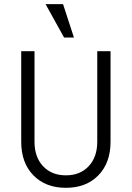

<svg xmlns="http://www.w3.org/2000/svg" viewBox="-20 -899 640 932"><path d="M338.9 -716.8H291L201.2 -878.9H286.1ZM452.1 -210.9V-650.4H516.6V-210.9Q516.6 -108.4 457.5 -47.9Q398.4 12.7 299.8 12.7Q201.2 12.7 142.1 -47.9Q83 -108.4 83 -210.9V-650.4H147.5V-210.9Q147.5 -136.7 189 -92.3Q230.5 -47.9 299.8 -47.9Q369.1 -47.9 410.6 -92.3Q452.1 -136.7 452.1 -210.9Z"/></svg>

Font: Lohit Devanagari
Style: Regular
Weight: 400
Version: 2.95.4